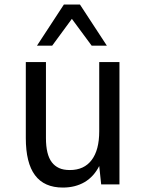

<svg xmlns="http://www.w3.org/2000/svg" viewBox="-20 -823 642 857"><path d="M265.1 -802.7H336.9L457 -619.1H389.2L300.8 -738.8L212.9 -619.1H145ZM260.7 14.2Q177.2 14.2 136.2 -41Q95.2 -95.7 95.2 -207V-545.9H185.1V-207Q185.1 -132.8 211.4 -98.6Q224.1 -82 243.4 -73Q262.7 -64 292 -64Q355.5 -64 389.2 -108.9Q422.9 -153.3 422.9 -236.8V-545.9H513.2V0H431.6L422.9 -82Q398.9 -34.7 357.9 -10.3Q315.9 14.2 260.7 14.2Z"/></svg>

Font: Vazir Code Hack
Style: Code-Hack
Weight: 400
Foundry: DejaVu fonts team - Redesigned by Saber Rastikerdar
Version: Version 1.1.2